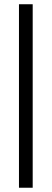

<svg xmlns="http://www.w3.org/2000/svg" viewBox="-20 -693 245 909"><path d="M69.8 195.8V-672.9H134.8V195.8Z"/></svg>

Font: Grenze
Style: Regular
Weight: 400
Designer: Renata Polastri
Foundry: Omnibus-Type
Version: Version 1.002;PS 001.002;hotconv 1.0.88;makeotf.lib2.5.64775